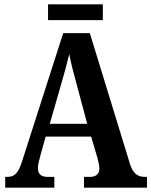

<svg xmlns="http://www.w3.org/2000/svg" viewBox="-20 -867 699 887"><path d="M202 -774H455V-847H202ZM4 0H231V-50H197C169 -50 155 -65 155 -90C155 -107 163 -134 167 -150L191 -236H401L430 -138C434 -124 439 -102 439 -87C439 -62 421 -50 398 -50H368V0H659V-50H648C616 -50 594 -65 580 -111L395 -714H272L83 -125C64 -63 45 -50 14 -50H4ZM210 -295 264 -483C277 -527 290 -576 300 -617C308 -574 321 -525 334 -478L383 -295Z"/></svg>

Font: Noto Serif Armenian Condensed
Style: Bold
Weight: 700
Width: 3
Designer: Monotype Design Team
Foundry: Monotype Imaging Inc.
Version: Version 2.008